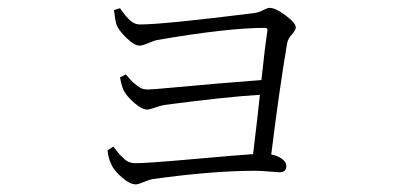

<svg xmlns="http://www.w3.org/2000/svg" viewBox="-20 -490 1040 496"><path d="M274.4 -463.9 290 -468.8Q291 -466.8 297.4 -458.5Q303.7 -450.2 306.6 -446.8Q309.6 -443.4 315.9 -437.5Q322.3 -431.6 328.6 -429.2Q335 -426.8 341.8 -426.8Q401.4 -426.8 635.7 -456.1Q649.4 -458 660.2 -463.9Q670.9 -469.7 676.8 -469.7Q691.4 -469.7 717.8 -450.2Q744.1 -430.7 744.1 -418.9Q744.1 -412.1 733.9 -400.9Q723.6 -389.6 721.7 -377.9Q701.2 -256.8 680.7 -90.8Q697.3 -87.9 708.5 -79.6Q719.7 -71.3 719.7 -61.5Q719.7 -44.9 702.1 -44.9Q697.3 -44.9 675.3 -46.9Q653.3 -48.8 638.7 -48.8Q528.3 -48.8 374 -27.3Q367.2 -26.4 352.1 -20Q336.9 -13.7 331.1 -13.7Q315.4 -13.7 294.4 -32.2Q273.4 -50.8 267.6 -65.4Q259.8 -81.1 257.8 -101.6L272.5 -111.3Q274.4 -109.4 281.2 -100.6Q288.1 -91.8 291.5 -88.4Q294.9 -85 301.3 -79.1Q307.6 -73.2 314.9 -70.8Q322.3 -68.4 330.1 -68.4Q360.4 -68.4 480.5 -79.1Q600.6 -89.8 633.8 -91.8Q646.5 -196.3 651.4 -245.1Q566.4 -240.2 404.3 -218.8Q393.6 -216.8 379.9 -211.9Q366.2 -207 360.4 -207Q346.7 -207 327.6 -223.6Q308.6 -240.2 300.8 -253.9Q294.9 -263.7 290 -290L304.7 -297.9Q305.7 -296.9 313.5 -288.1Q321.3 -279.3 324.2 -276.9Q327.1 -274.4 334.5 -268.6Q341.8 -262.7 348.1 -260.7Q354.5 -258.8 362.3 -258.8Q373 -258.8 424.8 -263.7Q476.6 -268.6 545.4 -274.4Q614.3 -280.3 655.3 -283.2Q665 -374 670.9 -411.1Q671.9 -418 664.1 -418Q567.4 -418 386.7 -386.7Q379.9 -385.7 363.8 -378.9Q347.7 -372.1 340.8 -372.1Q327.1 -372.1 306.6 -392.1Q286.1 -412.1 281.2 -425.8Q277.3 -437.5 274.4 -463.9Z"/></svg>

Font: GenYoMin TW TTF ExtraLight
Style: Regular
Weight: 250
Version: Version 1.300